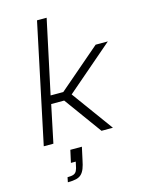

<svg xmlns="http://www.w3.org/2000/svg" viewBox="-143 -826 869 1156"><g transform="rotate(-15 292.0 -248.0)"><path d="M48 0 205 -743H265L167 -285H246L508 -510H584L291 -258L479 0H408L238 -234H157L108 0ZM132 247 138 217Q163 217 176 212Q189 207 195.5 194Q202 181 206 158L210 139H180L197 62H269L252 140Q246 171 238 191.5Q230 212 217.5 224.5Q205 237 184.5 242Q164 247 132 247Z"/></g></svg>

Font: Saira SemiExpanded Light
Style: Italic
Weight: 300
Width: 6
Italic angle: -12°
Designer: Hector Gatti with collaboration of the Omnibus-Type team
Foundry: Omnibus-Type
Version: Version 1.101